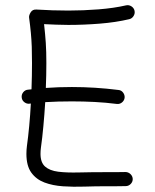

<svg xmlns="http://www.w3.org/2000/svg" viewBox="-20 -711 596 738"><path d="M63.5 -335.9Q62 -347.2 69.1 -356.2Q76.2 -365.2 86.9 -366.2Q94.2 -367.2 101.1 -367.7Q103 -420.4 103 -468.8Q103 -503.9 102.1 -531Q101.1 -558.1 98.6 -584.7Q96.2 -611.3 91.8 -643.6Q90.8 -651.9 97.9 -663.6Q105 -675.3 120.1 -674.3Q150.9 -672.4 181.6 -671.4Q212.4 -670.4 242.7 -670.4Q299.3 -670.4 358.6 -675Q418 -679.7 464.4 -690.4Q475.1 -692.9 484.9 -686.8Q494.6 -680.7 497.1 -669.9Q499.5 -659.2 493.4 -649.4Q487.3 -639.6 476.6 -637.2Q424.8 -625 363.3 -620.1Q301.8 -615.2 242.7 -615.2Q219.2 -615.2 195.8 -616.2Q172.4 -617.2 149.4 -618.2Q153.8 -579.1 156 -546.1Q158.2 -513.2 158.2 -468.8Q158.2 -423.3 156.2 -373Q203.6 -376.5 256.3 -376.5Q345.2 -376.5 435.1 -365.2Q446.3 -364.3 453.1 -355.2Q460 -346.2 459 -335Q457.5 -324.2 448.7 -317.1Q439.9 -310.1 428.7 -311.5Q386.2 -316.9 343.3 -319.1Q300.3 -321.3 256.3 -321.3Q229.5 -321.3 204.1 -320.6Q178.7 -319.8 153.8 -318.4Q150.9 -271 146.7 -225.8Q142.6 -180.7 137.2 -142.6Q135.7 -130.9 135.7 -119.6Q135.7 -86.4 153.3 -70.8Q170.9 -55.2 203.6 -51Q236.3 -46.9 283 -48.1Q329.6 -49.3 387.2 -49.3Q406.7 -49.3 425.3 -49.3Q443.8 -49.3 461.9 -49.8Q473.1 -49.8 481.4 -42Q489.7 -34.2 490.2 -22.9Q490.2 -11.7 482.2 -3.7Q474.1 4.4 462.9 4.4Q444.3 4.9 425.5 4.9Q406.7 4.9 387.2 4.9Q347.2 4.9 304.7 6.3Q262.2 7.8 222.4 5.1Q182.6 2.4 150.9 -9.5Q119.1 -21.5 100.3 -47.6Q81.5 -73.7 81.5 -119.6Q81.5 -134.8 83.5 -149.9Q88.4 -185.1 92.3 -227.1Q96.2 -269 98.6 -313Q96.2 -313 93.8 -312.5Q83 -311 73.7 -318.1Q64.5 -325.2 63.5 -335.9Z"/></svg>

Font: Mikhak-FD Light
Style: Regular
Weight: 300
Designer: Amin Abedi
Version: Version 3.2